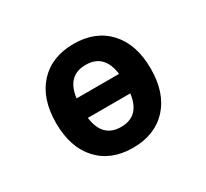

<svg xmlns="http://www.w3.org/2000/svg" viewBox="-149 -969 1298 1208"><g transform="rotate(-30 500.0 -365.0)"><path d="M347.7 -435.5H656.2Q636.7 -589.8 502 -589.8Q367.2 -589.8 347.7 -435.5ZM347.7 -293.9Q367.2 -139.6 502 -139.6Q636.7 -139.6 656.2 -293.9ZM250 -641.6Q342.8 -742.2 502 -742.2Q661.1 -742.2 753.4 -641.6Q845.7 -541 845.7 -364.7Q845.7 -188.5 753.4 -88.4Q661.1 11.7 502 11.7Q342.8 11.7 250.5 -88.4Q158.2 -188.5 158.2 -364.7Q158.2 -541 250 -641.6Z"/></g></svg>

Font: Gen Shin Gothic Monospace Heavy
Style: Bold
Weight: 800
Designer: [Source Han Sans]
Ryoko NISHIZUKA  (kana & ideographs); Paul D. Hunt (Latin, Greek & Cyrillic); Wenlong ZHANG  (bopomofo
Version: Version 1.002.20150607